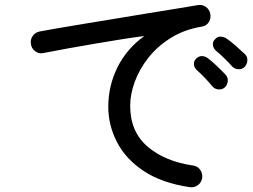

<svg xmlns="http://www.w3.org/2000/svg" viewBox="-20 -752 1040 789"><path d="M759 17Q645 0 571 -49Q497 -98 461 -167.5Q425 -237 425 -313Q425 -400 463 -476Q501 -552 573 -604Q532 -599 479.5 -590.5Q427 -582 370.5 -572.5Q314 -563 259 -553Q204 -543 158 -534Q140 -530 124.5 -541.5Q109 -553 107 -572Q104 -590 115 -605Q126 -620 145 -623Q172 -628 220.5 -636.5Q269 -645 330.5 -655Q392 -665 458.5 -676Q525 -687 588.5 -697.5Q652 -708 705.5 -716.5Q759 -725 793 -731Q811 -734 825.5 -724Q840 -714 844 -696Q848 -678 838.5 -662Q829 -646 811 -643Q738 -631 682.5 -596.5Q627 -562 590 -515Q553 -468 534 -416.5Q515 -365 515 -317Q515 -211 586 -150Q657 -89 772 -72Q791 -70 802 -55Q813 -40 811 -21Q808 -2 793 9Q778 20 759 17ZM986 -478Q976 -467 960.5 -467.5Q945 -468 934 -479Q919 -496 901.5 -513Q884 -530 867 -544Q857 -553 855 -566.5Q853 -580 863 -590Q873 -602 886.5 -601.5Q900 -601 912 -593Q927 -583 948.5 -564Q970 -545 986 -530Q997 -520 996.5 -504.5Q996 -489 986 -478ZM904 -393Q893 -383 877.5 -384.5Q862 -386 853 -397Q823 -433 788 -465Q778 -474 777 -487.5Q776 -501 786 -511Q797 -522 810.5 -521.5Q824 -521 835 -512Q850 -501 870.5 -481.5Q891 -462 906 -446Q917 -435 916 -419.5Q915 -404 904 -393Z"/></svg>

Font: Zen Maru Gothic Medium
Style: Regular
Weight: 500
Designer: Yoshimichi Ohira
Foundry: Positype
Version: Version 1.001